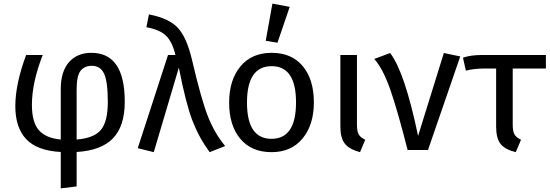

<svg xmlns="http://www.w3.org/2000/svg" viewBox="-20 -832 3052 1065"><path d="M672 -268Q672 -132 606.5 -64.5Q541 3 405 11V202L317 213V11Q186 4 125.5 -60Q65 -124 65 -243Q65 -366 125 -527H217Q157 -374 157 -250Q157 -154 195.5 -110Q234 -66 317 -58V-338Q317 -435 362.5 -487Q408 -539 487 -539Q672 -539 672 -268ZM405 -58Q503 -66 540.5 -112.5Q578 -159 578 -266Q578 -379 557.5 -423Q537 -467 489 -467Q449 -467 427 -439.5Q405 -412 405 -334Z M806 -752Q917 -731 966.5 -677.5Q1016 -624 1045 -500Q1097 -277 1134.5 -183.5Q1172 -90 1229 -22L1143 12Q1084 -68 1047.5 -162.5Q1011 -257 972 -457L833 12L744 -10L912 -527H953Q936 -599 902 -633Q868 -667 792 -681Z M1491 -812 1587 -794 1519 -595 1454 -606ZM1721 -264Q1721 -140 1658.5 -64Q1596 12 1486 12Q1375 12 1313 -62Q1251 -136 1251 -263Q1251 -388 1313.5 -463.5Q1376 -539 1487 -539Q1598 -539 1659.5 -465Q1721 -391 1721 -264ZM1487 -465Q1350 -465 1350 -263Q1350 -62 1486 -62Q1622 -62 1622 -264Q1622 -465 1487 -465Z M1960 -527V-141Q1960 -103 1970 -86Q1980 -69 2006 -57L1977 12Q1917 -4 1892.5 -35.5Q1868 -67 1868 -130V-527Z M2144 -538Q2225 -433 2299 -78L2442 -538L2533 -519L2354 0H2241Q2184 -224 2144 -337.5Q2104 -451 2056 -505Z M3008 -452H2824V-141Q2824 -103 2834 -86Q2844 -69 2870 -57L2841 12Q2780 -3 2756 -34.5Q2732 -66 2732 -129V-452H2663Q2604 -451 2564 -440L2548 -512Q2590 -527 2655 -527H3008Z"/></svg>

Font: Fira Sans
Style: Regular
Weight: 400
Designer: Carrois Corporate & Edenspiekermann AG
Foundry: Carrois Corporate GbR & Edenspiekermann AG
Version: Version 4.106;PS 004.106;hotconv 1.0.70;makeotf.lib2.5.58329